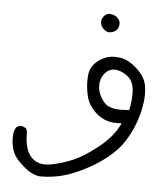

<svg xmlns="http://www.w3.org/2000/svg" viewBox="-47 -340 593 677"><g transform="rotate(5 250.0 -2.0)"><path d="M352.1 -265.1Q352.1 -277.3 342.8 -286.6Q335 -294.4 321.8 -296.9Q318.4 -297.9 314.9 -297.9Q302.7 -297.9 293.5 -286.6Q286.6 -278.3 286.6 -267.6Q286.6 -253.9 296.4 -244.1Q306.2 -234.4 314.9 -232.9Q333 -232.9 343.3 -243.2Q350.1 -250 351.6 -260.7Q352.1 -262.7 352.1 -265.1ZM383.3 35.6Q339.8 35.6 322.8 15.1Q299.3 -13.2 299.3 -44.4Q299.3 -65.9 311.5 -83Q326.7 -103.5 348.6 -103.5Q370.1 -103.5 393.1 -86.9Q416 -69.8 418.5 -36.1Q418.9 -29.3 418.9 -22.5Q418.9 2 413.6 28.3L412.1 34.2Q394 35.6 383.3 35.6ZM12.2 154.8Q11.7 160.6 11.7 167Q11.7 186 16.6 205.1Q22.9 228 40 246.1Q58.1 265.1 76.4 278.1Q94.7 291 117.2 294.4Q119.1 294.4 121.1 294.4Q182.1 294.4 237.5 271.5Q293 248.5 333.5 219.2Q374 190.4 397.2 160.4Q420.4 130.4 436.8 91.3Q453.1 52.2 459.5 12.7Q462.9 -7.3 462.9 -25.1Q462.9 -43 460 -58.1Q454.1 -88.4 424.8 -115Q395.5 -141.6 367.7 -146.5Q356 -148.4 345.2 -148.4Q305.7 -148.4 275.9 -117.7Q258.3 -99.1 256.8 -70.3Q256.3 -64.5 256.3 -56.6Q256.3 -33.7 261.2 -8.8Q266.6 20.5 285.6 42.5Q304.7 64.5 325.7 74Q346.7 83.5 371.1 83.5Q373.5 83.5 390.1 83L383.3 95.7Q361.8 136.2 315.4 172.4Q270 208.5 232.4 224.9Q194.8 241.2 154.3 249Q143.6 251 133.8 251Q104.5 251 85.4 231.9Q61 207.5 60.1 152.3V148.9Q60.1 137.2 55.2 129.4L42.5 123.5Q41 123 39.1 123Q28.8 123 21.5 128.9Q13.2 140.1 12.2 154.8Z"/></g></svg>

Font: NaikaiFont
Style: Light
Weight: 300
Version: Version 1.89